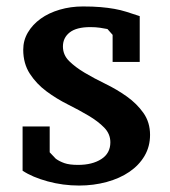

<svg xmlns="http://www.w3.org/2000/svg" viewBox="-20 -560 526 595"><path d="M322 -119Q322 -145 303 -164.5Q284 -184 254.5 -201.5Q225 -219 190 -236.5Q155 -254 124 -277Q93 -300 72.5 -331.5Q52 -363 52 -406Q52 -435 66.5 -459.5Q81 -484 106 -502Q131 -520 165 -530Q199 -540 237 -540Q268 -540 291.5 -538Q315 -536 334.5 -532.5Q354 -529 371.5 -523.5Q389 -518 413 -510V-368H329V-452L313 -470Q304 -472 290 -474Q276 -476 260 -476Q217 -476 196 -459.5Q175 -443 175 -416Q175 -390 194 -371Q213 -352 242.5 -334.5Q272 -317 307 -300Q342 -283 373 -261Q404 -239 424.5 -210Q445 -181 445 -142Q445 -106 428 -77Q411 -48 381 -27.5Q351 -7 310.5 4Q270 15 225 15Q175 15 127.5 2Q80 -11 50 -31V-168H134V-88L153 -68Q164 -60 179.5 -54.5Q195 -49 222 -49Q266 -49 294 -67Q322 -85 322 -119Z"/></svg>

Font: PT Serif Caption
Style: Semibold
Weight: 600
Designer: A.Korolkova, O.Umpeleva, V.Yefimov
Foundry: ParaType Ltd
Version: Version 1.00;May 2, 2020;FontCreator 12.0.0.2544 64-bit